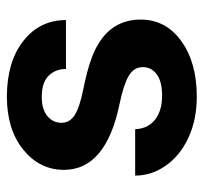

<svg xmlns="http://www.w3.org/2000/svg" viewBox="-37 -541 588 554"><g transform="rotate(-90 257.0 -264.0)"><path d="M340.3 -146Q340.3 -171.9 314.7 -186.8Q289.1 -201.7 232.4 -213.4Q43.9 -252.9 43.9 -373.5Q43.9 -443.8 102.3 -491Q160.6 -538.1 254.9 -538.1Q355.5 -538.1 415.8 -490.7Q476.1 -443.4 476.1 -367.7H335Q335 -397.9 315.4 -417.7Q295.9 -437.5 254.4 -437.5Q218.8 -437.5 199.2 -421.4Q179.7 -405.3 179.7 -380.4Q179.7 -356.9 201.9 -342.5Q224.1 -328.1 276.9 -317.6Q329.6 -307.1 365.7 -293.9Q477.5 -252.9 477.5 -151.9Q477.5 -79.6 415.5 -34.9Q353.5 9.8 255.4 9.8Q189 9.8 137.5 -13.9Q85.9 -37.6 56.6 -78.9Q27.3 -120.1 27.3 -168H161.1Q163.1 -130.4 189 -110.4Q214.8 -90.3 258.3 -90.3Q298.8 -90.3 319.6 -105.7Q340.3 -121.1 340.3 -146Z"/></g></svg>

Font: Roboto
Style: Bold
Weight: 700
Designer: Google
Version: Version 2.134; 2016; ttfautohint (v1.6)